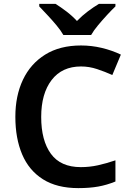

<svg xmlns="http://www.w3.org/2000/svg" viewBox="-20 -958 675 988"><path d="M397 -616Q299 -616 245.5 -546Q192 -476 192 -356Q192 -235 242 -166.5Q292 -98 396 -98Q441 -98 484 -107.5Q527 -117 574 -133V-24Q530 -6 485.5 2Q441 10 383 10Q273 10 201 -35.5Q129 -81 94 -163.5Q59 -246 59 -357Q59 -465 98 -547.5Q137 -630 212.5 -677Q288 -724 397 -724Q451 -724 503.5 -711.5Q556 -699 602 -677L558 -572Q520 -589 479.5 -602.5Q439 -616 397 -616ZM306 -778Q293 -801 270.5 -828Q248 -855 224 -880.5Q200 -906 182 -925V-938H266Q293 -921 322 -899Q351 -877 376 -850Q402 -877 432 -899.5Q462 -922 489 -938H574V-925Q555 -907 531 -881Q507 -855 484.5 -828Q462 -801 449 -778Z"/></svg>

Font: Noto Sans Kannada SemiBold
Style: Regular
Weight: 600
Designer: Jelle Bosma - Monotype Design Team
Foundry: Monotype Imaging Inc.
Version: Version 2.005; ttfautohint (v1.8.4.7-5d5b)